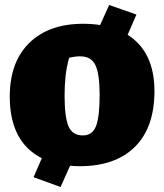

<svg xmlns="http://www.w3.org/2000/svg" viewBox="-20 -651 657 767"><path d="M298 13Q278 13 260 11L222 96L114 57L147 -19Q19 -84 19 -265Q19 -403 97 -479.5Q175 -556 312 -556Q348 -556 380 -551L416 -631L525 -593L490 -512Q597 -444 597 -287Q597 -142 519 -64.5Q441 13 298 13ZM311 -110Q349 -110 363.5 -147Q378 -184 378 -271Q378 -356 361 -391Q344 -426 300 -426Q280 -426 256 -420Q246 -384 242 -347.5Q238 -311 238 -269Q238 -184 253.5 -147Q269 -110 311 -110Z"/></svg>

Font: Piazzolla SC Black
Style: Regular
Weight: 900
Designer: Juan Pablo del Peral
Foundry: Huerta Tipografica
Version: Version 1.330